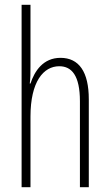

<svg xmlns="http://www.w3.org/2000/svg" viewBox="-20 -780 458 800"><path d="M107 -503V-760H70V0H107V-294C107 -440 161 -504 227 -504C279 -504 313 -465 313 -358V0H350V-366C350 -481 309 -539 232 -539C160 -539 124 -484 107 -432H104C107 -455 107 -472 107 -503Z"/></svg>

Font: Noto Sans Sinhala UI ExtraCondensed ExtraLight
Style: Regular
Weight: 200
Width: 2
Designer: Jelle Bosma - Monotype Design Team
Foundry: Monotype Imaging Inc.
Version: Version 2.006